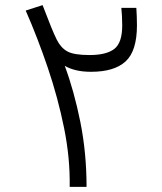

<svg xmlns="http://www.w3.org/2000/svg" viewBox="-20 -724 626 744"><path d="M250 0Q252 -110.8 228.3 -228Q204.6 -345.2 165.3 -461.2Q126 -577.1 79.6 -683.1L145 -704.1Q165 -652.3 177.2 -621.8Q189.5 -591.3 200.2 -569.8Q215.8 -538.6 241.2 -524.7Q266.6 -510.7 327.1 -510.7Q392.1 -510.7 422.9 -534.4Q453.6 -558.1 453.6 -625.5Q453.6 -645 452.6 -661.6Q451.7 -678.2 450.2 -693.4H508.3Q509.3 -679.2 510 -660.2Q510.7 -641.1 510.7 -626Q510.7 -526.4 466.8 -486.1Q422.9 -445.8 333 -445.8Q299.8 -445.8 274.7 -451.9Q249.5 -458 231 -468.8Q267.1 -371.6 291.3 -251.5Q315.4 -131.3 315.4 0Z"/></svg>

Font: Cascadia Mono PL Light
Style: Regular
Weight: 300
Monospace: yes
Designer: Aaron Bell
Foundry: Saja Typeworks
Version: Version 2404.023; ttfautohint (v1.8.4)